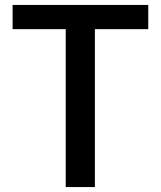

<svg xmlns="http://www.w3.org/2000/svg" viewBox="-20 -757 651 777"><path d="M246 0V-639H31V-737H580V-639H364V0Z"/></svg>

Font: Source Han Sans Medium
Style: Regular
Weight: 500
Designer: Ryoko NISHIZUKA Ë•øÂ°öÊ∂ºÂ≠ê (kana, bopomofo & ideographs); Paul D. Hunt (Latin, Greek & Cyrillic); Sandoll Communicatio
Foundry: Adobe
Version: Version 2.004;hotconv 1.0.118;makeotfexe 2.5.65603